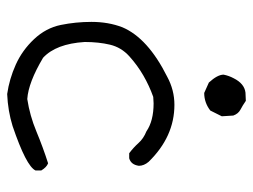

<svg xmlns="http://www.w3.org/2000/svg" viewBox="-105 -606 705 535"><g transform="rotate(90 247.5 -338.5)"><path d="M239 -555 210 -568Q188 -592 188 -609Q191 -624 198 -637Q213 -667 238 -670L261 -671Q274 -662 285.5 -656Q297 -650 302 -636L304 -604L288 -572Q266 -555 239 -555ZM242 -6Q200 -12 160 -30Q120 -48 89 -81Q58 -114 49.5 -155.5Q41 -197 41 -241Q41 -288 56 -327Q86 -398 194 -452Q231 -472 272 -472Q361 -472 431 -400Q442 -387 442 -373Q439 -351 421 -346H407Q391 -358 378.5 -372Q366 -386 346 -394Q317 -414 268 -414L250 -413Q219 -402 190.5 -385.5Q162 -369 137 -346.5Q112 -324 104.5 -292.5Q97 -261 97 -222Q102 -142 141 -106Q210 -65 256 -62Q302 -69 346.5 -87.5Q391 -106 435 -120Q446 -116 455 -101V-85Q443 -59 331 -21Q289 -8 242 -6Z"/></g></svg>

Font: Yozai
Style: Regular
Weight: 400
Designer: LXGW / Y.OzVox
Foundry: LXGW / Y.OzVox
Version: Version 0.861;October 22, 2024